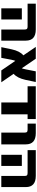

<svg xmlns="http://www.w3.org/2000/svg" viewBox="1163 -1727 566 2932"><g transform="rotate(90 1446.0 -261.0)"><path d="M36.1 -399.4V-524.4H429.7Q600.6 -524.4 600.6 -372.1V2H430.7V-353.5Q430.7 -380.9 420.9 -390.1Q411.1 -399.4 384.8 -399.4ZM277.3 -311.5V-163.1V2H107.4V-163.1V-311.5Z M1236.3 2H1055.7L909.2 -211.9Q903.3 -201.2 891.6 -148.4L863.3 2H700.2L733.4 -157.2Q760.7 -281.2 825.2 -335L696.3 -524.4H877L1022.5 -310.5Q1029.3 -321.3 1040 -375L1069.3 -524.4H1232.4L1199.2 -366.2Q1171.9 -242.2 1107.4 -186.5Z M1725.6 2H1544.9V-399.4H1296.9V-524.4H1797.9V-399.4H1725.6Z M1867.2 -399.4V-524.4H2013.7Q2184.6 -524.4 2184.6 -372.1V2H2004.9V-353.5Q2004.9 -380.9 1995.1 -390.1Q1985.4 -399.4 1958 -399.4Z M2272.5 -399.4V-524.4H2666Q2836.9 -524.4 2836.9 -372.1V2H2667V-353.5Q2667 -380.9 2657.2 -390.1Q2647.5 -399.4 2621.1 -399.4ZM2513.7 -311.5V-163.1V2H2343.8V-163.1V-311.5Z"/></g></svg>

Font: Gen Shin Gothic Heavy
Style: Bold
Weight: 900
Designer: [Source Han Sans]
Ryoko NISHIZUKA  (kana & ideographs); Paul D. Hunt (Latin, Greek & Cyrillic); Wenlong ZHANG  (bopomofo
Version: Version 1.002.20150607